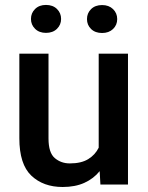

<svg xmlns="http://www.w3.org/2000/svg" viewBox="-20 -745 596 775"><path d="M385.3 0 382.3 -54.2Q357.9 -23.9 320.8 -7.1Q283.7 9.8 232.9 9.8Q154.8 9.8 106.4 -36.1Q58.1 -82 58.1 -187V-528.3H175.8V-186Q175.8 -128.4 201.2 -106.9Q226.6 -85.4 261.7 -85.4Q308.1 -85.4 336.2 -102.8Q364.3 -120.1 378.4 -148.9V-528.3H496.6V0ZM105 -668.5Q105 -692.4 121.6 -708.7Q138.2 -725.1 165.5 -725.1Q193.4 -725.1 210 -708.7Q226.6 -692.4 226.6 -668.5Q226.6 -645 210 -628.7Q193.4 -612.3 165.5 -612.3Q138.2 -612.3 121.6 -628.7Q105 -645 105 -668.5ZM331.1 -668Q331.1 -691.9 347.7 -708.3Q364.3 -724.6 392.1 -724.6Q419.4 -724.6 436.3 -708.3Q453.1 -691.9 453.1 -668Q453.1 -644 436.3 -627.9Q419.4 -611.8 392.1 -611.8Q364.3 -611.8 347.7 -627.9Q331.1 -644 331.1 -668Z"/></svg>

Font: Vazirmatn UI FD Medium
Style: Regular
Weight: 500
Designer: Saber Rastikerdar
Foundry: Saber Rastikerdar
Version: Version 33.003